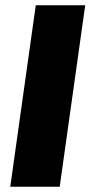

<svg xmlns="http://www.w3.org/2000/svg" viewBox="-20 -710 348 730"><path d="M304 -690 207 0H19L116 -690Z"/></svg>

Font: Exo 2 ExtraBold
Style: Italic
Weight: 800
Italic angle: -8°
Designer: Natanael Gama
Foundry: Natanael Gama
Version: Version 2.010